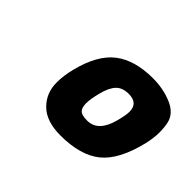

<svg xmlns="http://www.w3.org/2000/svg" viewBox="-83 -801 627 627"><g transform="rotate(45 230.5 -487.0)"><path d="M321 -660Q369 -660 409 -643Q449 -626 457 -591Q461 -572 461 -548.5Q461 -525 454 -494Q430 -394 380.5 -354Q331 -314 239 -314Q174 -314 141 -346.5Q108 -379 108 -428Q108 -460 117 -495Q139 -584 188 -622Q237 -660 321 -660ZM344 -528Q344 -568 301 -568Q273 -568 257.5 -552.5Q242 -537 233 -502.5Q224 -468 224 -448Q224 -428 232.5 -419Q241 -410 266.5 -410Q292 -410 309 -427.5Q326 -445 335 -478.5Q344 -512 344 -528Z"/></g></svg>

Font: Titillium Web
Style: Bold Italic
Weight: 700
Italic angle: -13°
Version: Version 1.002;PS 57.000;hotconv 1.0.70;makeotf.lib2.5.55311